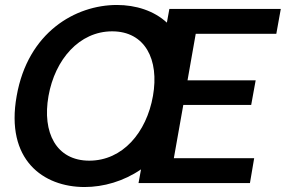

<svg xmlns="http://www.w3.org/2000/svg" viewBox="-20 -736 1149 772"><path d="M320 16C396 16 477 -7 547 -55L537 0H985L1002 -100H679L717 -314H990L1008 -413H734L767 -600H1091L1109 -700H661L651 -645C599 -693 526 -716 450 -716C284 -716 92 -607 47 -350C1 -93 154 16 320 16ZM175 -350C201 -497 299 -610 431 -610C563 -610 621 -497 595 -350C569 -203 473 -90 339 -90C206 -90 149 -203 175 -350Z"/></svg>

Font: Uncut Sans Semibold
Style: Italic
Weight: 600
Italic angle: -10°
Designer: Kasper Nordkvist
Foundry: Uncut Type
Version: Version 1.111;FEAKit 1.0